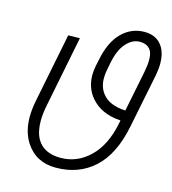

<svg xmlns="http://www.w3.org/2000/svg" viewBox="-109 -811 818 911"><g transform="rotate(15 300.0 -355.0)"><path d="M247 10.5Q150 10.5 99.5 -67Q66.5 -118.5 66.5 -190.5Q66.5 -226.5 74.5 -268L143 -611.5L200 -612.5L131.5 -268Q122 -222 122 -185.5Q122 -132.5 141.5 -98Q174.5 -40.5 257.5 -40.5Q339 -40.5 400.2 -99.8Q461.5 -159 483.5 -268L487 -285.5Q391.5 -291 340 -351.5Q302.5 -396.5 302 -458.5Q302 -481 307 -506L313.5 -536Q331.5 -628 378.5 -674.5Q425.5 -721 490 -721Q552.5 -721 581.5 -672Q599.5 -641 599.5 -595Q599.5 -568 593.5 -536L539.5 -268Q511 -127 435.2 -58.2Q359.5 10.5 247 10.5ZM497 -337 537 -536Q544 -571.5 544 -597Q544 -623 537 -638.5Q522.5 -669.5 480 -670Q443.5 -670 413.2 -636.2Q383 -602.5 370 -536L364 -505Q359 -481.5 359 -461Q359 -415 383 -385Q416.5 -341 497 -337Z"/></g></svg>

Font: Roberto Sans Light
Style: Italic
Weight: 300
Italic angle: -11°
Designer: Google
Version: Version 1.00;June 11, 2020;FontCreator 12.0.0.2522 64-bit; t